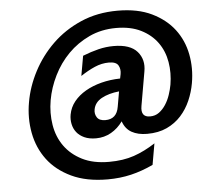

<svg xmlns="http://www.w3.org/2000/svg" viewBox="-53 -677 938 875"><g transform="rotate(-5 415.5 -240.0)"><path d="M622 -128Q646 -128 663.5 -141Q681 -154 694 -174Q707 -194 715 -218Q723 -242 727 -264Q736 -317 727.5 -367.5Q719 -418 691 -457Q663 -496 616 -519.5Q569 -543 503 -543Q435 -543 379.5 -517Q324 -491 282.5 -449Q241 -407 214 -352.5Q187 -298 177 -241Q167 -183 176 -128Q185 -73 215 -31Q245 11 295.5 36.5Q346 62 418 62Q483 62 532.5 45Q582 28 631 -4L614 93Q563 117 512.5 129Q462 141 405 141Q308 141 239.5 108.5Q171 76 131 22.5Q91 -31 78 -100Q65 -169 78 -241Q90 -311 125.5 -379Q161 -447 216.5 -501Q272 -555 347.5 -588Q423 -621 516 -621Q608 -621 672 -590Q736 -559 774 -509Q812 -459 824.5 -394.5Q837 -330 825 -262Q818 -222 801.5 -184Q785 -146 758 -116Q731 -86 692.5 -68Q654 -50 602 -50Q560 -50 531.5 -66Q503 -82 491 -117Q469 -86 437.5 -68Q406 -50 368 -50Q337 -50 315 -60Q293 -70 280 -86.5Q267 -103 262.5 -124.5Q258 -146 262 -168Q268 -201 289 -227Q310 -253 342 -271.5Q374 -290 414.5 -300.5Q455 -311 501 -312L505 -332Q509 -355 499 -372Q489 -389 456 -389Q423 -389 391 -375Q359 -361 326 -339L342 -430Q380 -445 414.5 -453.5Q449 -462 484 -462Q560 -462 592 -425Q624 -388 614 -334L587 -179Q578 -128 622 -128ZM418 -129Q470 -129 479 -185L491 -254Q443 -249 411 -231.5Q379 -214 373 -182Q369 -162 379.5 -145.5Q390 -129 418 -129Z"/></g></svg>

Font: LT Museum
Style: Bold Italic
Weight: 700
Designer: Daniel Lyons
Foundry: LyonsType
Version: Version 1.011